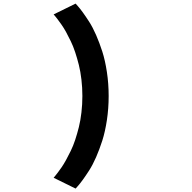

<svg xmlns="http://www.w3.org/2000/svg" viewBox="-20 -840 1090 1092"><path d="M410 232.5 285 171Q285.5 170.5 292.2 162.5Q299 154.5 308.2 142.2Q317.5 130 330 112Q342.5 94 355.5 70.2Q368.5 46.5 382.2 18.5Q396 -9.5 407.5 -44.2Q419 -79 428.5 -117Q438 -155 443.2 -200.8Q448.5 -246.5 448.5 -294Q448.5 -341.5 443.2 -387Q438 -432.5 428.5 -470.5Q419 -508.5 407.5 -543.2Q396 -578 382.2 -606.2Q368.5 -634.5 355.8 -657.8Q343 -681 330 -699.5Q317 -718 308 -729.8Q299 -741.5 292 -750L285 -758L410 -819.5L422.5 -805.5Q435 -791.5 450.5 -770.2Q466 -749 486.8 -716.8Q507.5 -684.5 526.5 -641Q545.5 -597.5 561.8 -547Q578 -496.5 588 -430.2Q598 -364 598 -294Q598 -223.5 588 -157.2Q578 -91 561.8 -40.2Q545.5 10.5 526.5 54Q507.5 97.5 486.8 129.8Q466 162 450.5 183.2Q435 204.5 422.5 218.5Z"/></svg>

Font: League Mono Extended SemiBold
Style: Regular
Weight: 600
Width: 9
Designer: Tyler Finck
Foundry: The League of Moveable Type / Tyler Finck
Version: Version 2.210